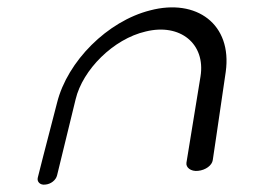

<svg xmlns="http://www.w3.org/2000/svg" viewBox="-20 -460 739 518"><path d="M554 -28C554 -28 569 -128 589 -266C607 -395 510 -465 385 -432C270 -403 162 -295 134 -183C103 -65 82 19 82 19C79 30 88 40 102 38C117 37 131 26 134 13L184 -192C203 -272 286 -355 373 -375C466 -398 535 -342 521 -254C506 -161 483 -21 483 -21C481 -8 495 3 514 1C535 -1 552 -14 554 -28Z"/></svg>

Font: Hi. Perspective
Style: Perspective
Weight: 400
Designer: Mew Too, Robert Jablonski
Foundry: Cannot Into Space Fonts
Version: Version 1.996